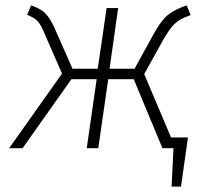

<svg xmlns="http://www.w3.org/2000/svg" viewBox="-20 -552 757 715"><path d="M617 -40H680L654 143H619L626 0H585L478 -257H383L346 0H303L340 -257H246L64 0H14L211 -278L148 -422Q132 -461 120 -473.5Q108 -486 81 -497L96 -532Q131 -520 148.5 -502.5Q166 -485 183 -448L250 -296H344L377 -522H420L388 -296H481L552 -425Q580 -476 605.5 -496.5Q631 -517 675 -532L690 -496Q663 -486 648 -477Q633 -468 618 -449.5Q603 -431 583 -395L517 -276Z"/></svg>

Font: Fira Sans ExtraLight
Style: Italic
Weight: 275
Italic angle: -8°
Designer: Carrois Corporate & Edenspiekermann AG
Foundry: Carrois Corporate GbR & Edenspiekermann AG
Version: Version 4.203